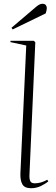

<svg xmlns="http://www.w3.org/2000/svg" viewBox="-20 -983 294 1017"><path d="M119 -742 35 -760 36 -767H159L167 -759L136 -57Q135 -35 140.5 -23.5Q146 -12 164 -12Q198 -12 230 -31L236 -22Q220 -9 196 2.5Q172 14 144 14Q111 14 99 -6Q87 -26 88 -63ZM169 -945Q178 -953 187 -958Q196 -963 204 -963Q218 -963 223 -955.5Q228 -948 228 -941Q228 -936 226.5 -928Q225 -920 222 -912L47 -827L41 -836Z"/></svg>

Font: Display Extralight
Style: Italic
Weight: 200
Italic angle: -2°
Designer: Latin by Veronika Burian and Jose Scaglione. Greek by Irene Vlachou. Cyrillic by Vera Evstafieva
Foundry: TypeTogether
Version: Version 3.002